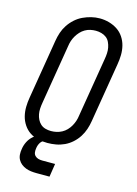

<svg xmlns="http://www.w3.org/2000/svg" viewBox="-137 -819 774 1081"><g transform="rotate(15 250.0 -279.0)"><path d="M202 8Q174 8 147 2Q120 -4 98.5 -18.5Q77 -33 62 -55.5Q47 -78 40.5 -104Q34 -130 34.5 -158Q35 -186 40 -214L97 -559Q101 -584 109 -608Q117 -632 131.5 -654Q146 -676 166 -694Q186 -712 209.5 -723Q233 -734 257.5 -740Q282 -746 307 -746Q335 -746 361.5 -738.5Q388 -731 410 -716.5Q432 -702 447 -679.5Q462 -657 468.5 -631Q475 -605 474.5 -577Q474 -549 469 -521L412 -176Q408 -151 400 -127Q392 -103 378 -81Q364 -59 344 -41Q324 -23 300.5 -12Q277 -1 252 3.5Q227 8 202 8ZM204 -62Q220 -62 236 -65.5Q252 -69 267 -77Q282 -85 294 -97.5Q306 -110 314.5 -125Q323 -140 328 -155.5Q333 -171 335 -187L392 -532Q395 -549 396 -566Q397 -583 394 -599Q391 -615 384 -630Q377 -645 364.5 -654.5Q352 -664 336 -668.5Q320 -673 303 -673Q287 -673 271 -669.5Q255 -666 240.5 -657.5Q226 -649 214.5 -636.5Q203 -624 194.5 -609.5Q186 -595 181 -579.5Q176 -564 174 -548L117 -203Q114 -186 113 -169Q112 -152 115 -136Q118 -120 125 -106Q132 -92 143.5 -81.5Q155 -71 171 -66.5Q187 -62 204 -62ZM188 188Q171 188 155 186Q139 184 124.5 178.5Q110 173 98 163.5Q86 154 78.5 140.5Q71 127 70 110.5Q69 94 72 78Q75 56 85.5 35Q96 14 114 -1.5Q132 -17 154.5 -23.5Q177 -30 199 -30L194 0Q185 0 176 5Q167 10 161.5 18.5Q156 27 153 36Q150 45 149 54Q147 66 148.5 77.5Q150 89 158 97Q166 105 177 108Q188 111 200 111H275L263 188Z"/></g></svg>

Font: Iosevka Slab Oblique
Style: Regular
Weight: 400
Italic angle: -9°
Monospace: yes
Designer: Belleve Invis
Foundry: Belleve Invis
Version: Version 11.1.1; ttfautohint (v1.8.3)